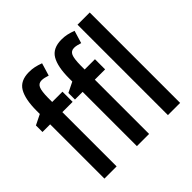

<svg xmlns="http://www.w3.org/2000/svg" viewBox="-186 -953 1141 1141"><g transform="rotate(-45 384.5 -382.5)"><path d="M261.7 -456.1H175.3V0H72.8V-456.1H8.3V-511.2L72.8 -543V-569.3Q72.8 -667 101.6 -716.1Q130.4 -765.1 203.6 -765.1Q228.5 -765.1 249.3 -760.5Q270 -755.9 295.4 -746.6L271.5 -667Q257.8 -671.4 245.6 -674.3Q233.4 -677.2 221.7 -677.2Q195.8 -677.2 185.8 -654.5Q175.8 -631.8 175.3 -575.2V-541.5H261.7ZM534.7 -456.1H448.2V0H345.7V-456.1H281.2V-511.2L345.7 -543V-569.3Q345.7 -667 374.5 -716.1Q403.3 -765.1 476.6 -765.1Q501.5 -765.1 522.2 -760.5Q543 -755.9 568.4 -746.6L544.4 -667Q530.8 -671.4 518.6 -674.3Q506.3 -677.2 494.6 -677.2Q468.8 -677.2 458.7 -654.5Q448.7 -631.8 448.2 -575.2V-541.5H534.7ZM709 0H606.4V-759.8H709Z"/></g></svg>

Font: Open Sans Condensed SemiBold
Style: Regular
Weight: 600
Width: 3
Designer: Monotype Design Team
Foundry: Monotype Imaging Inc.
Version: Version 3.000; ttfautohint (v1.8.4)